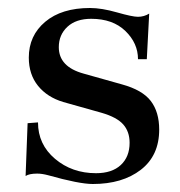

<svg xmlns="http://www.w3.org/2000/svg" viewBox="-20 -450 451 480"><path d="M44 -10 49 -142 75 -144Q75 -89 117.5 -53Q160 -17 220 -17Q260 -17 282 -37.5Q304 -58 304 -93Q304 -121 288 -139Q272 -157 234 -168L138 -195Q98 -207 75 -235.5Q52 -264 52 -306Q52 -361 93 -395.5Q134 -430 205 -430Q234 -430 272.5 -419Q311 -408 325 -408Q340 -408 353 -416L347 -302H325Q325 -342 293.5 -372.5Q262 -403 208 -403Q170 -403 148.5 -383Q127 -363 127 -332Q127 -283 189 -266L285 -239Q336 -225 357 -197.5Q378 -170 378 -126Q378 -61 332 -25.5Q286 10 212 10Q178 10 100 -12Q85 -16 73 -16Q53 -16 44 -10Z"/></svg>

Font: Unna
Style: Regular
Weight: 400
Designer: Jorge de Buen U.
Foundry: Omnibus-Type
Version: Version 2.006;PS 002.006;hotconv 1.0.70;makeotf.lib2.5.58329